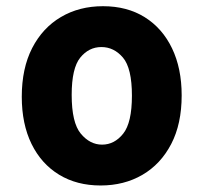

<svg xmlns="http://www.w3.org/2000/svg" viewBox="-20 -576 640 604"><path d="M296.5 7.5Q221.5 7.5 165.8 -26.5Q110 -60.5 79.2 -123.2Q48.5 -186 48.5 -271.5Q48.5 -361 81.2 -424.8Q114 -488.5 171.8 -522.5Q229.5 -556.5 304 -556.5Q380 -556.5 435.5 -521.8Q491 -487 521.2 -424Q551.5 -361 551.5 -276Q551.5 -186 518.5 -122.8Q485.5 -59.5 428 -26Q370.5 7.5 296.5 7.5ZM301 -121Q340 -121 367.5 -155.5Q395 -190 395 -275Q395 -361.5 366.8 -394.8Q338.5 -428 299 -428Q259.5 -428 232.5 -394.8Q205.5 -361.5 205.5 -277.5Q205.5 -190 234.2 -155.5Q263 -121 301 -121Z"/></svg>

Font: Spline Sans Mono
Style: Regular
Weight: 400
Monospace: yes
Designer: Eben Sorkin, Mirko Velimirovic
Foundry: Sorkin Type
Version: Version 1.004